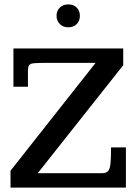

<svg xmlns="http://www.w3.org/2000/svg" viewBox="-20 -852 620 872"><path d="M27.8 0V-76.7L414.1 -566.4H187Q151.9 -566.4 134.8 -564.9Q117.7 -563.5 112.3 -555.9Q106.9 -548.3 106.9 -529.3V-458H41V-631.8H539.6V-555.7L151.4 -65.4H443.4Q462.4 -65.4 470.9 -75.2Q479.5 -85 481.9 -110.6Q484.4 -136.2 484.4 -182.6H551.8V0ZM290.5 -728Q266.6 -728 251.7 -742.9Q236.8 -757.8 236.8 -780.3Q236.8 -803.2 251.7 -817.6Q266.6 -832 290 -832Q314 -832 328.4 -817.6Q342.8 -803.2 342.8 -779.8Q342.8 -757.3 328.4 -742.7Q314 -728 290.5 -728Z"/></svg>

Font: Kameron Medium
Style: Regular
Weight: 500
Designer: Vernon Adams
Foundry: Vernon Adams
Version: Version 1.100